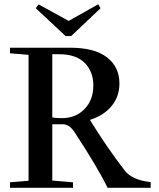

<svg xmlns="http://www.w3.org/2000/svg" viewBox="-20 -889 752 909"><path d="M290.5 -718.3 149.4 -850.1 162.6 -868.2 305.2 -790 444.8 -868.7 456.1 -850.1 316.9 -718.3ZM27.3 0V-25.9L115.2 -33.2V-629.4L27.3 -636.7V-663.1H115.2H312.5Q427.7 -663.1 486.6 -617.4Q545.4 -571.8 545.4 -494.1Q545.4 -432.1 508.5 -387.2Q471.7 -342.3 405.8 -321.3Q485.4 -191.9 569.8 -82.5Q605 -36.1 693.4 -26.9V0H489.3Q443.4 -94.7 333 -263.2Q308.1 -300.8 277.3 -300.8H227.5V-34.2L325.7 -25.9V0ZM227.5 -632.3V-333.5Q243.2 -329.6 272.5 -329.6Q338.4 -329.6 380.1 -372.6Q421.9 -415.5 421.9 -484.4Q421.9 -549.8 381.1 -591.1Q340.3 -632.3 259.3 -632.3Z"/></svg>

Font: Elstob Medium
Style: Regular
Weight: 500
Designer: Peter S. Baker
Version: Version 1.015